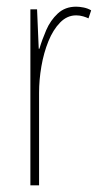

<svg xmlns="http://www.w3.org/2000/svg" viewBox="-20 -555 302 575"><path d="M208 -535Q218 -535 230.5 -532.5Q243 -530 253 -524L245 -500Q239 -503 229 -506Q219 -509 208 -509Q181 -509 160 -487.5Q139 -466 125 -431.5Q111 -397 104 -356.5Q97 -316 97 -277V0H71V-527H91L96 -409H98Q106 -436 118.5 -465Q131 -494 153 -514.5Q175 -535 208 -535Z"/></svg>

Font: Noto Sans Gurmukhi ExtraCondensed Thin
Style: Regular
Weight: 100
Width: 2
Designer: Jelle Bosma - Monotype Design Team
Foundry: Monotype Imaging Inc.
Version: Version 2.004; ttfautohint (v1.8.4.7-5d5b)